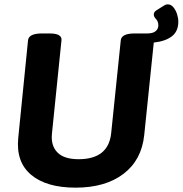

<svg xmlns="http://www.w3.org/2000/svg" viewBox="-20 -856 841 884"><path d="M328 8Q194 8 123.5 -51Q53 -110 64 -221L109 -670Q112 -702 173 -702H207Q239 -702 252 -693.5Q265 -685 263 -670L219 -239Q214 -185 244.5 -154Q275 -123 342 -123Q480 -123 492 -244L536 -670Q539 -702 600 -702H658Q684 -702 696.5 -712.5Q709 -723 709 -739Q709 -757 698.5 -768Q688 -779 688 -789Q688 -801 701 -809L736 -831Q744 -836 752 -836Q767 -836 778 -823Q789 -810 795 -791.5Q801 -773 801 -756Q801 -712 771.5 -689Q742 -666 688 -660L644 -234Q632 -119 548.5 -55.5Q465 8 328 8Z"/></svg>

Font: Asap
Style: Bold Italic
Weight: 700
Italic angle: -6°
Designer: Pablo Cosgaya
Foundry: Omnibus-Type
Version: Version 3.001; ttfautohint (v1.8.3)